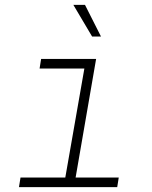

<svg xmlns="http://www.w3.org/2000/svg" viewBox="-20 -771 627 791"><path d="M149.4 -528.3 143.1 -488.8H327.6L249 -39.6H64.5L58.1 0H462.9L469.2 -39.6H291.5L376 -528.3ZM396 -620.6 330.1 -751H282.2L359.4 -620.6Z"/></svg>

Font: Roboto Mono ExtraLight
Style: Italic
Weight: 250
Italic angle: -10°
Monospace: yes
Designer: Google
Version: Version 3.000